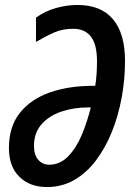

<svg xmlns="http://www.w3.org/2000/svg" viewBox="-20 -744 540 774"><path d="M169 10Q100 10 58 -31.5Q16 -73 16 -147Q16 -234 60.5 -289.5Q105 -345 181.5 -371.5Q258 -398 354 -398H364Q368 -424 369.5 -448.5Q371 -473 371 -497Q371 -565 346.5 -596.5Q322 -628 275 -628Q232 -628 197 -612.5Q162 -597 125 -575V-673Q163 -700 207 -712Q251 -724 292 -724Q387 -724 435.5 -666.5Q484 -609 484 -498Q484 -424 470.5 -350.5Q457 -277 431 -212.5Q405 -148 367 -97.5Q329 -47 279.5 -18.5Q230 10 169 10ZM178 -80Q222 -80 255 -114Q288 -148 310 -201Q332 -254 346 -311H337Q277 -311 227 -294Q177 -277 147 -242.5Q117 -208 117 -156Q117 -119 134.5 -99.5Q152 -80 178 -80Z"/></svg>

Font: Noto Sans ExtraCondensed SemiBold
Style: Italic
Weight: 600
Width: 2
Italic angle: -12°
Designer: Monotype Design Team
Foundry: Monotype Imaging Inc.
Version: Version 2.013; ttfautohint (v1.8.4.7-5d5b)